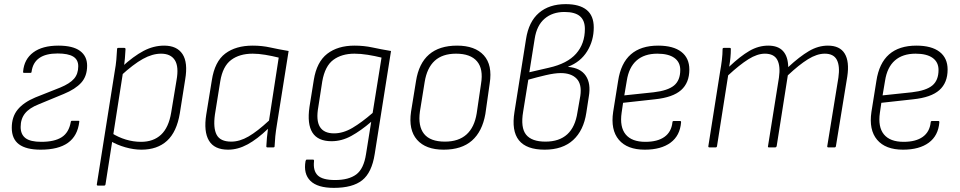

<svg xmlns="http://www.w3.org/2000/svg" viewBox="-20 -714 4650 930"><path d="M177 11Q107 11 72 -15Q37 -41 37 -95Q37 -148 65.5 -183Q94 -218 151 -242L272 -290Q318 -309 338.5 -332.5Q359 -356 359 -393Q359 -425 334.5 -440Q310 -455 259 -455Q145 -455 133 -367Q133 -361 127 -361H96Q91 -361 92 -368Q97 -427 141 -460Q185 -493 263 -493Q333 -493 367.5 -467.5Q402 -442 402 -396Q402 -345 373.5 -313.5Q345 -282 289 -259L168 -209Q122 -191 101 -164.5Q80 -138 80 -99Q80 -63 103.5 -45Q127 -27 180 -27Q244 -27 279 -49.5Q314 -72 323 -124Q324 -129 329 -129H360Q365 -129 364 -124Q356 -56 309.5 -22.5Q263 11 177 11Z M665 11Q628 11 587.5 -0.5Q547 -12 515 -31L520 -70Q553 -49 589.5 -38Q626 -27 663 -27Q723 -27 760 -61.5Q797 -96 809 -168L835 -325Q847 -391 827 -422.5Q807 -454 760 -454Q718 -454 672 -428.5Q626 -403 565 -347L569 -389Q627 -442 675.5 -467.5Q724 -493 775 -493Q837 -493 864 -452Q891 -411 877 -329L851 -165Q836 -75 789 -32Q742 11 665 11ZM455 185Q448 185 449 179L536 -370Q541 -397 543.5 -424.5Q546 -452 547 -476Q547 -482 553 -482H582Q588 -482 588 -476Q587 -456 585 -431.5Q583 -407 579 -386L576 -365L491 179Q490 185 484 185Z M1085 11Q1018 11 992 -33Q966 -77 979 -159L1006 -325Q1020 -416 1071 -454.5Q1122 -493 1204 -493Q1249 -493 1289.5 -484Q1330 -475 1378 -467L1322 -115Q1316 -79 1313.5 -54Q1311 -29 1310 -5Q1310 0 1303 0H1276Q1270 0 1270 -5Q1271 -26 1273 -47.5Q1275 -69 1278 -90Q1226 -40 1179 -14.5Q1132 11 1085 11ZM1100 -28Q1141 -28 1184 -53Q1227 -78 1283 -130L1330 -435Q1298 -443 1265 -448.5Q1232 -454 1204 -454Q1140 -454 1099.5 -423.5Q1059 -393 1047 -321L1021 -159Q1012 -94 1029.5 -61Q1047 -28 1100 -28Z M1697 -493Q1743 -493 1784.5 -484Q1826 -475 1874 -467L1795 32Q1781 122 1734.5 159Q1688 196 1597 196Q1518 196 1483.5 162Q1449 128 1460 66Q1462 59 1466 59H1496Q1502 59 1501 67Q1496 113 1519 135.5Q1542 158 1603 158Q1669 158 1705.5 131Q1742 104 1753 32L1778 -124Q1728 -81 1681.5 -55.5Q1635 -30 1586 -30Q1520 -30 1493.5 -71.5Q1467 -113 1479 -196L1500 -327Q1514 -414 1565 -453.5Q1616 -493 1697 -493ZM1598 -68Q1642 -68 1687 -94.5Q1732 -121 1785 -167L1828 -435Q1796 -443 1761.5 -448.5Q1727 -454 1697 -454Q1635 -454 1594.5 -424Q1554 -394 1541 -320L1522 -197Q1510 -131 1529.5 -99.5Q1549 -68 1598 -68Z M2129 11Q2042 11 2000 -37Q1958 -85 1971 -173L1995 -321Q2022 -493 2194 -493Q2281 -493 2323.5 -446Q2366 -399 2352 -310L2331 -162Q2316 -77 2266 -33Q2216 11 2129 11ZM2135 -28Q2201 -28 2239.5 -62.5Q2278 -97 2289 -165L2310 -308Q2322 -380 2290.5 -417Q2259 -454 2189 -454Q2123 -454 2085.5 -419.5Q2048 -385 2037 -317L2014 -174Q2004 -103 2034 -65.5Q2064 -28 2135 -28Z M2618 11Q2530 11 2493.5 -34.5Q2457 -80 2472 -172L2528 -525Q2541 -609 2590.5 -651.5Q2640 -694 2720 -694Q2787 -694 2821.5 -666Q2856 -638 2856 -581Q2856 -517 2824 -465.5Q2792 -414 2732 -391V-390Q2792 -385 2817.5 -347Q2843 -309 2832 -246L2820 -168Q2807 -82 2756 -35.5Q2705 11 2618 11ZM2622 -28Q2756 -28 2777 -170L2791 -250Q2799 -306 2773 -333Q2747 -360 2696 -360Q2667 -360 2624 -350Q2581 -340 2539 -328L2514 -173Q2501 -96 2528 -62Q2555 -28 2622 -28ZM2544 -364 2639 -386Q2728 -406 2770.5 -454Q2813 -502 2813 -574Q2813 -615 2789 -635.5Q2765 -656 2714 -656Q2656 -656 2618 -623.5Q2580 -591 2570 -527Z M3103 11Q3018 11 2977.5 -37Q2937 -85 2950 -172L2974 -322Q2987 -408 3035.5 -450.5Q3084 -493 3168 -493Q3241 -493 3280 -463Q3319 -433 3319 -377Q3319 -313 3279 -277.5Q3239 -242 3152 -233L2998 -216L2991 -168Q2981 -99 3010.5 -63Q3040 -27 3106 -27Q3165 -27 3198.5 -51Q3232 -75 3237 -121Q3237 -128 3244 -128H3274Q3279 -128 3279 -122Q3274 -57 3228 -23Q3182 11 3103 11ZM3004 -252 3146 -267Q3215 -275 3245 -300Q3275 -325 3275 -375Q3275 -413 3246.5 -433.5Q3218 -454 3164 -454Q3101 -454 3063.5 -421Q3026 -388 3016 -323Z M3417 0Q3410 0 3411 -6L3468 -367Q3473 -394 3476.5 -423Q3480 -452 3480 -476Q3480 -482 3486 -482H3515Q3520 -482 3520 -477Q3520 -456 3518 -435Q3516 -414 3512 -391Q3566 -442 3610 -467.5Q3654 -493 3701 -493Q3749 -493 3773 -466.5Q3797 -440 3798 -389Q3853 -440 3898 -466.5Q3943 -493 3990 -493Q4048 -493 4071.5 -454.5Q4095 -416 4084 -343L4029 -6Q4028 0 4022 0H3993Q3986 0 3987 -6L4041 -338Q4049 -394 4033.5 -424Q4018 -454 3975 -454Q3937 -454 3893.5 -427Q3850 -400 3796 -349L3742 -6Q3740 0 3734 0H3705Q3698 0 3700 -6L3753 -338Q3761 -394 3745 -424Q3729 -454 3685 -454Q3648 -454 3605 -427Q3562 -400 3507 -349L3453 -6Q3452 0 3446 0Z M4354 11Q4269 11 4228.5 -37Q4188 -85 4201 -172L4225 -322Q4238 -408 4286.5 -450.5Q4335 -493 4419 -493Q4492 -493 4531 -463Q4570 -433 4570 -377Q4570 -313 4530 -277.5Q4490 -242 4403 -233L4249 -216L4242 -168Q4232 -99 4261.5 -63Q4291 -27 4357 -27Q4416 -27 4449.5 -51Q4483 -75 4488 -121Q4488 -128 4495 -128H4525Q4530 -128 4530 -122Q4525 -57 4479 -23Q4433 11 4354 11ZM4255 -252 4397 -267Q4466 -275 4496 -300Q4526 -325 4526 -375Q4526 -413 4497.5 -433.5Q4469 -454 4415 -454Q4352 -454 4314.5 -421Q4277 -388 4267 -323Z"/></svg>

Font: Sofia Sans Semi Condensed ExtraLight
Style: Italic
Weight: 250
Italic angle: -9°
Version: Version 4.100